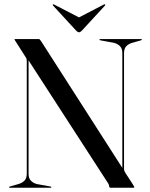

<svg xmlns="http://www.w3.org/2000/svg" viewBox="-20 -884 708 904"><path d="M222 -3Q222 0 218 0H26Q22.5 0 22.5 -3Q22.5 -4.5 27 -6L67 -17.5Q84.5 -22.5 95.2 -33.5Q106 -44.5 106 -66V-595.5Q106 -603 105 -606.8Q104 -610.5 98.5 -618.5L53 -690Q51.5 -693 49.8 -695Q48 -697 48 -698.5Q48 -700 52 -700H163.5Q167.5 -700 175.5 -687L556 -93.5V-634Q556 -655.5 544.8 -666.8Q533.5 -678 516 -682.5L453 -694Q448 -695.5 448 -697Q448 -700 452 -700H644Q648 -700 648 -697Q648 -695.5 643 -694L603 -682.5Q586 -678 575 -666.8Q564 -655.5 564 -634V-89Q564 -83 565.8 -78.8Q567.5 -74.5 570 -70.5L604.5 -17.5Q612.5 -4.5 612.5 -2Q612.5 0 607.5 0H502Q494 0 494 -7Q494 -12.5 490 -19.5L114.5 -599.5V-65.5Q114.5 -44.5 125.5 -33.2Q136.5 -22 153 -17.5L217 -6Q222 -4.5 222 -3ZM367.5 -742Q358.5 -732 352 -732Q345.5 -732 336.5 -742L230.5 -857Q227 -861.5 229.5 -863.5Q231 -865 236 -862L352 -802L467.5 -862Q472.5 -865 474.5 -863.5Q477 -861 473.5 -857Z"/></svg>

Font: Fraunces144ptRegular
Style: Regular
Weight: 400
Version: Version 1.000;[0bf87f6ff]